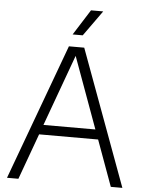

<svg xmlns="http://www.w3.org/2000/svg" viewBox="-62 -994 783 1042"><g transform="rotate(5 330.0 -472.5)"><path d="M581.5 0 490.5 -250H169L78 0H16L288.5 -740H372L644.5 0ZM188 -303H471L329.5 -691.5ZM303 -806 391 -945H457.5L358 -806Z"/></g></svg>

Font: Encode Sans Light
Style: Regular
Weight: 300
Designer: Multiple Designers
Foundry: Impallari Type
Version: Version 2.000